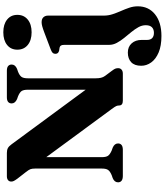

<svg xmlns="http://www.w3.org/2000/svg" viewBox="62 -824 994 1159"><g transform="rotate(-90 559.5 -244.0)"><path d="M273.6 -28.8Q273.6 -15.7 264.6 -8Q255.7 -0.4 236.7 0H76.2Q57.2 -0.4 48.1 -8Q38.9 -15.7 38.9 -28.8Q38.9 -50.7 64.7 -61.3L81.8 -67.2Q104.5 -76.7 113.3 -88.7Q122 -100.7 122 -126.9V-529.8Q122 -547.4 118.3 -557.7Q114.6 -567.9 100.7 -585.4L60.4 -637.3Q50.8 -650.6 47.2 -658Q43.5 -665.4 43.5 -673.3Q43.5 -686.1 52.3 -693.1Q61.1 -700 75.4 -700H216.4Q234 -700 245.4 -694Q256.8 -688 268.6 -671.5L624.9 -187.7L597.9 -113.9V-573.1Q597.9 -598.5 590.2 -610.6Q582.4 -622.6 557.7 -632.8L541 -638.7Q515.2 -650.5 515.2 -671.2Q515.2 -684.8 524.3 -692.4Q533.5 -700 552.1 -700H712.6Q731.6 -700 740.7 -692.4Q749.9 -684.8 749.9 -671.2Q749.9 -649.7 724.1 -638.7L707 -632.8Q684.3 -623.8 675.5 -611.8Q666.8 -599.7 666.8 -573.1V-164.1Q666.8 -145.9 669.9 -132.3Q673 -118.8 681.2 -107.5L712.1 -66.1Q723.3 -51.5 725.6 -43.9Q728 -36.3 728 -28.2Q728 -15.4 719.2 -7.7Q710.4 0 695.1 0H531.3Q502.7 0 502.7 -23Q502.7 -31.6 499.3 -39.6Q495.8 -47.6 479.9 -69.2L131.3 -543.2L190.9 -582.3V-126.5Q190.9 -101.9 198.8 -89.9Q206.8 -77.9 231.1 -67.2L247.8 -61.3Q273.6 -50.3 273.6 -28.8ZM1045.3 -115.1Q1045.3 -87.3 1053.8 -61.6Q1062.4 -36 1073.3 -11.1Q1084.3 13.8 1092.8 38.8Q1101.4 63.8 1101.4 90.3Q1101.4 155.3 1053.2 194.2Q1005 233 922.4 233Q862.6 233 822.7 216.1Q782.8 199.1 762.7 171.3Q742.5 143.4 742.5 110.8Q742.5 70.4 764.1 50.3Q785.7 30.2 822.1 30.2Q857.1 30.2 877.8 53.2Q898.5 76.1 898.5 113.4V145.9Q898.5 166.9 909.7 177.3Q920.9 187.7 941 187.7Q963.3 187.6 975.3 175.3Q987.3 162.9 987.3 138.4Q987.3 115.4 975.2 93.8Q963.2 72.2 945.5 50.7Q927.8 29.1 910.3 7.7Q892.8 -13.8 880.8 -36.2Q868.7 -58.7 868.7 -82.4V-353Q868.7 -367.5 864.6 -373.7Q860.5 -379.9 851.9 -381.9L833.3 -384.7Q823.4 -387.5 819 -393.1Q814.6 -398.6 814.6 -407.2Q814.6 -417.4 820.4 -423.5Q826.1 -429.6 841.9 -435.6L943.3 -474Q967.2 -483 980.8 -486.6Q994.5 -490.3 1005.2 -490.3Q1025.3 -490.3 1035.3 -479.4Q1045.3 -468.6 1045.3 -451.5ZM944.6 -550.7Q896.4 -550.7 868 -574Q839.6 -597.3 839.6 -636.7Q839.6 -675.8 868 -698.6Q896.4 -721.5 944.6 -721.5Q992.9 -721.5 1021.3 -698.6Q1049.8 -675.7 1049.8 -636.7Q1049.8 -597.3 1021.3 -574Q992.9 -550.7 944.6 -550.7Z"/></g></svg>

Font: Fraunces
Style: Regular
Weight: 900
Version: Version 1.000;[b76b70a41]